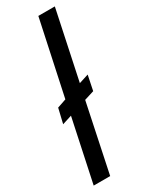

<svg xmlns="http://www.w3.org/2000/svg" viewBox="-200 -780 632 817"><g transform="rotate(-30 116.0 -371.5)"><path d="M-3 0 62 -306 15 -291 32 -363 76 -378 154 -743H235L164 -407L211 -422L196 -349L148 -334L78 0Z"/></g></svg>

Font: Saira ExtraCondensed Medium
Style: Italic
Weight: 500
Width: 2
Italic angle: -12°
Designer: Hector Gatti with collaboration of the Omnibus-Type team
Foundry: Omnibus-Type
Version: Version 1.101